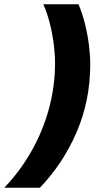

<svg xmlns="http://www.w3.org/2000/svg" viewBox="-71 -751 460 900"><path d="M116 129H-51Q21 54 74.5 -39Q128 -132 157.5 -238Q187 -344 187 -456Q187 -496 181 -543.5Q175 -591 163 -639.5Q151 -688 132 -731H297Q315 -689 327.5 -638.5Q340 -588 346 -539Q352 -490 352 -450Q352 -281 289 -133.5Q226 14 116 129Z"/></svg>

Font: Wix Madefor Text ExtraBold
Style: Italic
Weight: 800
Italic angle: -12°
Designer: Dalton Maag Ltd
Foundry: Dalton Maag Ltd
Version: Version 3.100